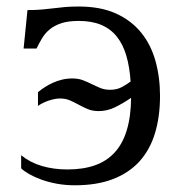

<svg xmlns="http://www.w3.org/2000/svg" viewBox="-20 -549 562 580"><path d="M63 -518.6Q89.4 -518.6 107.2 -520.3Q125 -522 141.1 -523.9Q157.2 -525.9 174.8 -527.6Q192.4 -529.3 217.8 -529.3Q283.7 -529.3 330.1 -508.3Q376.5 -487.3 406.2 -450.7Q436 -414.1 449.7 -364.7Q463.4 -315.4 463.4 -259.3Q463.4 -196.8 448.2 -146.7Q433.1 -96.7 401.6 -61.8Q370.1 -26.9 321.5 -8.1Q272.9 10.7 206.5 10.7Q177.2 10.7 151.1 5.9Q125 1 104 -6.8Q83 -14.6 67.6 -23.4Q52.2 -32.2 43.9 -40.5V-80.1Q70.8 -58.1 106.4 -47.6Q142.1 -37.1 183.6 -37.1Q231 -37.1 266.6 -49.6Q302.2 -62 326.4 -88.4Q350.6 -114.7 363 -155.8Q375.5 -196.8 376 -253.4Q350.1 -235.8 326.7 -224.6Q303.2 -213.4 278.3 -213.4Q259.8 -213.4 245.6 -219.2Q231.4 -225.1 218.3 -232.4Q205.1 -239.7 191.7 -245.6Q178.2 -251.5 161.1 -251.5Q153.8 -251.5 144.8 -249.8Q135.7 -248 126.5 -244.9Q117.2 -241.7 108.9 -237.5Q100.6 -233.4 94.7 -229V-270.5Q104 -278.3 115.2 -285.6Q126.5 -293 139.4 -298.8Q152.3 -304.7 167 -308.3Q181.6 -312 198.2 -312Q216.8 -312 230.7 -306.6Q244.6 -301.3 257.3 -294.9Q270 -288.6 283 -283.2Q295.9 -277.8 312.5 -277.8Q332.5 -277.8 346.9 -285.4Q361.3 -293 374.5 -302.7Q371.6 -346.7 361.6 -380.9Q351.6 -415 332.8 -438.5Q314 -461.9 285.6 -473.9Q257.3 -485.8 217.8 -485.8Q186 -485.8 165 -478.8Q144 -471.7 130.1 -460.2Q116.2 -448.7 107.2 -433.6Q98.1 -418.5 90.3 -402.3H51.3Z"/></svg>

Font: Arian AMU Serif
Style: Regular
Weight: 400
Designer: Ruben Hakobyan (Tarumian)
Foundry: Ruben Hakobyan (Tarumian)
Version: Version 1.002